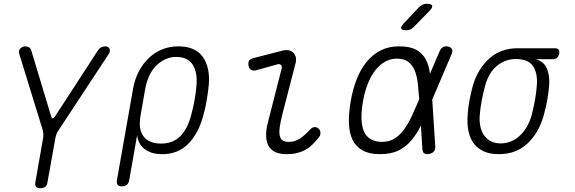

<svg xmlns="http://www.w3.org/2000/svg" viewBox="-20 -805 3040 1015"><path d="M193 190Q176 190 170 182Q164 174 167 158L208 -76Q210 -87 209 -97.5Q208 -108 206 -117L81 -523Q79 -531 81 -537.5Q83 -544 88 -549Q93 -554 99.5 -557Q106 -560 113 -560Q125 -560 133.5 -555Q142 -550 146 -536L251 -188Q254 -179 258.5 -179Q263 -179 270 -188L496 -536Q505 -550 515 -555Q525 -560 537 -560Q544 -560 549.5 -557Q555 -554 558 -549Q561 -544 561 -537.5Q561 -531 557 -523L290 -117Q283 -108 279 -97.5Q275 -87 273 -76L231 158Q229 174 219.5 182Q210 190 193 190Z M624 180Q608 180 602 172Q596 164 598 148L684 -339Q693 -388 714.5 -428.5Q736 -469 767 -498.5Q798 -528 837.5 -544Q877 -560 922 -560Q1012 -560 1051.5 -505Q1091 -450 1084 -359Q1080 -318 1073 -275.5Q1066 -233 1054 -192Q1029 -99 975 -44.5Q921 10 838 10Q779 10 744.5 -17Q710 -44 705 -91L663 148Q660 164 650.5 172Q641 180 624 180ZM831 -46Q894 -46 932.5 -84.5Q971 -123 990 -194Q1001 -234 1008.5 -275.5Q1016 -317 1019 -357Q1024 -424 998 -464Q972 -504 911 -504Q881 -504 854 -491.5Q827 -479 805.5 -457.5Q784 -436 769.5 -405Q755 -374 748 -337L723 -194Q710 -123 738.5 -84.5Q767 -46 831 -46Z M1332 -433Q1317 -430 1307 -436Q1297 -442 1294 -458Q1291 -475 1297 -484.5Q1303 -494 1320 -498L1472 -537Q1492 -542 1506.5 -539Q1521 -536 1530.5 -526.5Q1540 -517 1543.5 -503.5Q1547 -490 1543 -473L1474 -206Q1463 -163 1459 -134Q1455 -105 1459 -87.5Q1463 -70 1474.5 -62.5Q1486 -55 1508 -55Q1540 -55 1567 -73.5Q1594 -92 1619 -120Q1630 -132 1642 -133Q1654 -134 1663 -126Q1673 -119 1674 -104Q1675 -89 1665 -78Q1647 -56 1629.5 -39Q1612 -22 1592 -11.5Q1572 -1 1548.5 4.5Q1525 10 1494 10Q1462 10 1439 0.5Q1416 -9 1402.5 -29.5Q1389 -50 1387 -81.5Q1385 -113 1396 -157L1469 -443Q1472 -456 1465 -462Q1458 -468 1447 -465Z M2168 -663Q2158 -653 2148.5 -649Q2139 -645 2127 -645Q2104 -645 2101 -654Q2098 -663 2115 -682L2193 -765Q2203 -775 2213 -780Q2223 -785 2236 -785Q2261 -785 2264.5 -775Q2268 -765 2249 -746ZM2281 -32Q2282 -15 2274 -5Q2266 5 2249 9Q2232 12 2223 6Q2214 0 2213 -16L2205 -142Q2184 -98 2157 -66Q2128 -30 2088 -10Q2048 10 1988 10Q1932 10 1896.5 -10Q1861 -30 1843.5 -66.5Q1826 -103 1824.5 -154.5Q1823 -206 1834 -270Q1845 -334 1866 -387Q1887 -440 1918.5 -478.5Q1950 -517 1992.5 -538.5Q2035 -560 2089 -560Q2149 -560 2182 -541Q2215 -522 2232 -489Q2248 -458 2253 -415L2304 -534Q2311 -550 2322 -556Q2333 -562 2349 -559Q2365 -555 2369.5 -545Q2374 -535 2367 -518L2265 -279ZM2196 -280V-283Q2193 -324 2189 -362Q2185 -400 2173.5 -429.5Q2162 -459 2139.5 -477Q2117 -495 2077 -495Q2045 -495 2016 -479Q1987 -463 1964 -433.5Q1941 -404 1924.5 -362.5Q1908 -321 1899 -270Q1890 -219 1891 -179Q1892 -139 1903.5 -111.5Q1915 -84 1939.5 -69.5Q1964 -55 2000 -55Q2039 -55 2068 -74Q2097 -93 2119 -124.5Q2141 -156 2159 -195.5Q2177 -235 2194 -275Z M2902 -492H2812Q2854 -481 2870.5 -444Q2887 -407 2883 -353Q2880 -313 2872.5 -273Q2865 -233 2854 -194Q2828 -102 2768 -46Q2708 10 2617 10Q2571 10 2538.5 -4.5Q2506 -19 2485.5 -45.5Q2465 -72 2457 -109.5Q2449 -147 2452 -194Q2454 -233 2461.5 -273Q2469 -313 2480 -353Q2506 -441 2566.5 -495.5Q2627 -550 2717 -550H2913Q2927 -550 2933 -542.5Q2939 -535 2936 -521Q2933 -507 2924.5 -499.5Q2916 -492 2902 -492ZM2627 -47Q2655 -47 2680 -57Q2705 -67 2726.5 -86.5Q2748 -106 2764 -133Q2780 -160 2790 -194Q2800 -233 2807.5 -273Q2815 -313 2818 -353Q2823 -420 2797 -456.5Q2771 -493 2707 -493Q2652 -493 2608 -457.5Q2564 -422 2545 -353Q2534 -313 2526.5 -273Q2519 -233 2516 -194Q2512 -124 2542 -85.5Q2572 -47 2627 -47Z"/></svg>

Font: Maple Mono ExtraLight
Style: Italic
Weight: 275
Italic angle: -10°
Monospace: yes
Designer: subframe7536
Version: Version 7.000